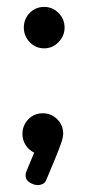

<svg xmlns="http://www.w3.org/2000/svg" viewBox="-20 -442 252 556"><path d="M90 94Q78 94 66 86.5Q54 79 54 66Q54 59 57 53L79 0Q64 -7 54.5 -21.5Q45 -36 45 -54Q45 -79 62 -96.5Q79 -114 104 -114Q128 -114 145.5 -97Q163 -80 163 -54Q163 -51 162 -45Q161 -39 156.5 -26Q152 -13 142 12Q132 37 114 79Q111 87 104 90.5Q97 94 90 94ZM108 -302Q83 -302 66 -320Q49 -338 49 -362Q49 -387 66 -404.5Q83 -422 108 -422Q132 -422 149.5 -404.5Q167 -387 167 -362Q167 -338 149.5 -320Q132 -302 108 -302Z"/></svg>

Font: Dosis SemiBold
Style: Regular
Weight: 600
Designer: EdgarTolentino, PabloImpallari, IginoMarini
Foundry: EdgarTolentino, PabloImpallari, IginoMarini
Version: Version 3.001; ttfautohint (v1.8.2)